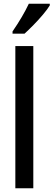

<svg xmlns="http://www.w3.org/2000/svg" viewBox="-20 -1006 286 1026"><path d="M158 0H62V-760H158ZM246 -977Q234 -957 210 -928.5Q186 -900 159 -872.5Q132 -845 111 -826H47V-838Q102 -918 134 -986H246Z"/></svg>

Font: Noto Sans Thai Looped ExtraCondensed Medium
Style: Regular
Weight: 500
Width: 2
Designer: Sasikarn Vongin, Ben Mitchell
Foundry: The Fontpad Ltd
Version: Version 1.001; ttfautohint (v1.8.4.7-5d5b)